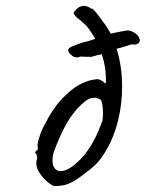

<svg xmlns="http://www.w3.org/2000/svg" viewBox="-20 -653 502 662"><path d="M462 -514Q462 -506 454.5 -502Q447 -498 435 -500Q431 -500 412.5 -493.5Q394 -487 382 -485Q401 -425 401 -354Q401 -295 387.5 -239Q374 -183 348 -138Q328 -103 309.5 -85.5Q291 -68 258 -44Q236 -28 219 -20.5Q202 -13 180 -12Q168 -10 161 -13.5Q154 -17 141 -28Q105 -62 105 -91L106 -99Q108 -105 108 -109Q108 -114 107 -117.5Q106 -121 105 -122Q101 -126 101 -127.5Q101 -129 103 -130.5Q105 -132 106 -134Q112 -135 110 -146Q107 -154 116.5 -183Q126 -212 140 -234Q148 -252 168 -280.5Q188 -309 205 -323Q227 -345 245 -356Q263 -367 287 -375Q309 -380 315 -380Q327 -380 341 -367L345 -365Q347 -418 331 -466Q314 -463 295 -457Q275 -457 259 -458Q249 -455 243 -455Q234 -455 224 -465Q215 -474 215 -480Q215 -486 225.5 -491.5Q236 -497 264 -506Q290 -512 308 -519Q296 -542 278 -564Q268 -574 256 -584Q241 -594 234 -606Q233 -610 242.5 -620Q252 -630 260 -631Q264 -633 268 -633Q275 -633 283.5 -629.5Q292 -626 294 -623Q297 -626 305.5 -616.5Q314 -607 322.5 -595.5Q331 -584 336 -577Q346 -565 362 -537Q363 -537 385 -542Q393 -543 404 -545.5Q415 -548 421 -548Q431 -548 447 -538Q462 -526 462 -514ZM335 -261Q335 -280 332.5 -294.5Q330 -309 324 -311Q314 -316 305 -316Q284 -316 261 -293Q232 -266 210.5 -228.5Q189 -191 168 -136Q161 -118 161 -100Q161 -83 168.5 -73Q176 -63 189 -63Q223 -63 273 -121Q294 -150 306.5 -174Q319 -198 333 -236Q335 -248 335 -261Z"/></svg>

Font: Caveat
Style: Regular
Weight: 400
Designer: Pablo Impallari
Foundry: Pablo Impallari
Version: Version 1.500; ttfautohint (v1.6)